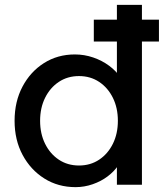

<svg xmlns="http://www.w3.org/2000/svg" viewBox="-20 -760 674 790"><path d="M366 -589V-679H634V-589ZM40 -263Q40 -342 72.5 -403.5Q105 -465 161 -500.5Q217 -536 288 -536Q327 -536 363.5 -523.5Q400 -511 429 -489.5Q458 -468 474.5 -442.5Q491 -417 491 -391L461 -389V-740H564V0H461V-125H481Q481 -101 465 -77.5Q449 -54 422.5 -34Q396 -14 361.5 -2Q327 10 291 10Q219 10 162.5 -25.5Q106 -61 73 -122.5Q40 -184 40 -263ZM465 -263Q465 -316 444.5 -357.5Q424 -399 388 -423Q352 -447 305 -447Q258 -447 222 -423Q186 -399 165.5 -357.5Q145 -316 145 -263Q145 -210 165.5 -168.5Q186 -127 222 -103Q258 -79 305 -79Q352 -79 388 -103Q424 -127 444.5 -168.5Q465 -210 465 -263Z"/></svg>

Font: Mach
Style: Regular
Weight: 400
Version: Version 1.002